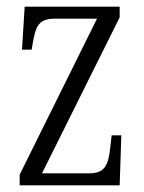

<svg xmlns="http://www.w3.org/2000/svg" viewBox="-20 -556 433 576"><path d="M39 0H339L344 -150H315L311 -115C305 -59 294 -36 247 -36H106L339 -504V-536H54L46 -407H75L78 -425C87 -478 96 -500 145 -500H271L39 -32Z"/></svg>

Font: Noto Serif Armenian ExtraCondensed Light
Style: Regular
Weight: 300
Width: 2
Designer: Monotype Design Team
Foundry: Monotype Imaging Inc.
Version: Version 2.008